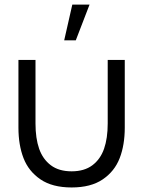

<svg xmlns="http://www.w3.org/2000/svg" viewBox="-20 -800 622 833"><path d="M60 -540H134V-264.3Q134 -200 149.8 -154.7Q165.7 -109.3 200.6 -83Q235.5 -56.7 290.7 -56.7Q345.8 -56.7 380.8 -83Q415.7 -109.3 431.5 -154.7Q447.3 -200 447.3 -264.3V-540H521.3V-246.3Q521.3 -170.8 499.2 -113.8Q477.2 -56.8 425.8 -21.8Q374.3 13.3 290.7 13.3Q207 13.3 155.6 -21.8Q104.2 -56.8 82.1 -113.8Q60 -170.8 60 -246.3ZM258.5 -625H308.8L368.5 -780H293.7Z"/></svg>

Font: Tap Sans
Style: Regular
Weight: 400
Designer: Tap Payments
Foundry: Tap Payments
Version: Version 1.001;Glyphs 3.1.2 (3151)